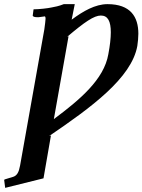

<svg xmlns="http://www.w3.org/2000/svg" viewBox="-47 -678 688 927"><path d="M314 -658H261C236 -648 218 -645 202 -642C185 -638 141 -633 115 -633C114 -625 111 -606 111 -603C111 -598 120 -595 131 -595H140C151 -596 160 -598 170 -599C172 -597 173 -594 173 -588C173 -578 170 -561 167 -536L50 121C44 154 35 170 16 176C9 178 2 180 -4 182C-21 187 -27 189 -27 190L-22 229L163 183L199 -24L190 -21C393 -159 588 -301 616 -456C619 -477 621 -497 621 -515C621 -597 583 -658 472 -658C413 -658 354 -624 299 -583ZM440 -603C474 -603 488 -575 488 -522C488 -494 484 -458 476 -416C455 -294 338 -196 213 -103L284 -503L277 -500C362 -572 407 -603 440 -603Z"/></svg>

Font: Linux Libertine O
Style: Bold Italic
Weight: 700
Italic angle: -11.5°
Designer: Philipp H. Poll
Foundry: Philipp H. Poll
Version: Version 4.1.0